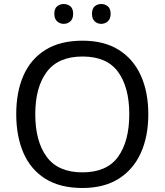

<svg xmlns="http://www.w3.org/2000/svg" viewBox="-20 -928 821 958"><path d="M720 -358Q720 -247 682.5 -164.5Q645 -82 572 -36Q499 10 391 10Q280 10 206.5 -36Q133 -82 97 -165Q61 -248 61 -359Q61 -469 97 -551Q133 -633 206.5 -679Q280 -725 392 -725Q499 -725 572 -679.5Q645 -634 682.5 -551.5Q720 -469 720 -358ZM156 -358Q156 -223 213 -145.5Q270 -68 391 -68Q513 -68 569 -145.5Q625 -223 625 -358Q625 -493 569 -569.5Q513 -646 392 -646Q271 -646 213.5 -569.5Q156 -493 156 -358ZM251 -859Q251 -885 265 -896.5Q279 -908 298 -908Q317 -908 331 -896.5Q345 -885 345 -859Q345 -834 331 -821.5Q317 -809 298 -809Q279 -809 265 -821.5Q251 -834 251 -859ZM439 -859Q439 -885 452.5 -896.5Q466 -908 485 -908Q504 -908 518 -896.5Q532 -885 532 -859Q532 -834 518 -821.5Q504 -809 485 -809Q466 -809 452.5 -821.5Q439 -834 439 -859Z"/></svg>

Font: Noto Sans Khudawadi
Style: Regular
Weight: 400
Designer: Monotype Design Team
Foundry: Monotype Imaging Inc.
Version: Version 2.003; ttfautohint (v1.8.4.7-5d5b)